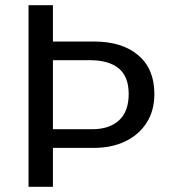

<svg xmlns="http://www.w3.org/2000/svg" viewBox="-20 -720 655 740"><path d="M90 0V-700H184V-560H341Q451 -560 513 -507Q575 -454 575 -358Q575 -294 545.5 -247.5Q516 -201 463.5 -175.5Q411 -150 341 -150H184V0ZM184 -222H336Q401 -222 438.5 -256Q476 -290 476 -358Q476 -425 437.5 -456.5Q399 -488 327 -488H184Z"/></svg>

Font: Hedvig Letters Sans
Style: Regular
Weight: 400
Designer: Alexander Örn & Tor Weibull
Foundry: Kanon Foundry
Version: Version 1.000; ttfautohint (v1.8.4.7-5d5b)